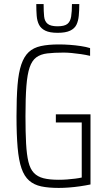

<svg xmlns="http://www.w3.org/2000/svg" viewBox="-20 -914 527 942"><path d="M268 8Q218 8 182.5 0.5Q147 -7 123 -28Q99 -49 85.5 -88Q72 -127 66.5 -190Q61 -253 61 -344Q61 -434 66 -496Q71 -558 84.5 -597.5Q98 -637 121 -658.5Q144 -680 180.5 -688Q217 -696 269 -696Q295 -696 322.5 -694Q350 -692 376.5 -688Q403 -684 422 -678V-640Q401 -645 377 -648.5Q353 -652 331 -654Q309 -656 292 -656Q245 -656 212 -652Q179 -648 158 -632.5Q137 -617 125.5 -583.5Q114 -550 109.5 -492Q105 -434 105 -344Q105 -265 108 -210Q111 -155 119.5 -120Q128 -85 146 -66Q164 -47 193.5 -39.5Q223 -32 268 -32Q288 -32 308.5 -33.5Q329 -35 348.5 -37.5Q368 -40 381 -43V-313H254V-353H424V-9Q400 -4 372.5 0Q345 4 318 6Q291 8 268 8ZM263 -753Q224 -753 202.5 -763.5Q181 -774 171.5 -792.5Q162 -811 160 -837Q158 -863 158 -894H194Q194 -857 196.5 -833Q199 -809 214 -797Q229 -785 262 -785Q296 -785 310.5 -796.5Q325 -808 329 -832.5Q333 -857 333 -894H369Q369 -863 366.5 -837Q364 -811 355 -792.5Q346 -774 324 -763.5Q302 -753 263 -753Z"/></svg>

Font: Saira Condensed ExtraLight
Style: Regular
Weight: 250
Width: 3
Designer: Hector Gatti with collaboration of the Omnibus-Type team
Foundry: Omnibus-Type
Version: Version 1.101